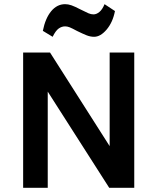

<svg xmlns="http://www.w3.org/2000/svg" viewBox="-20 -901 757 921"><path d="M91 -649H220L506 -200V-649H624V0H504L209 -461.5V0H91ZM232.5 -724.5 185.5 -753Q197.5 -813.5 225.5 -847.2Q253.5 -881 292.5 -881Q307 -881 322.8 -875.5Q338.5 -870 365.5 -856Q391 -843 403.8 -837.5Q416.5 -832 428.5 -832Q443 -832 457 -843.8Q471 -855.5 481.5 -881L531.5 -848Q521 -794 491.5 -759.2Q462 -724.5 431.5 -724.5Q413.5 -724.5 395.8 -731.5Q378 -738.5 349.5 -752.5Q325.5 -765.5 314.2 -770Q303 -774.5 292.5 -774.5Q276 -774.5 261.5 -764.2Q247 -754 232.5 -724.5Z"/></svg>

Font: Karla
Style: Bold
Weight: 700
Designer: Jonathan Pinhorn
Version: Version 2.004; ttfautohint (v1.8.4.7-5d5b);gftools[0.9.33]